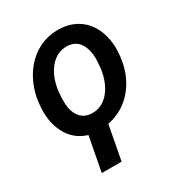

<svg xmlns="http://www.w3.org/2000/svg" viewBox="-175 -655 908 975"><g transform="rotate(-30 278.5 -167.5)"><path d="M39.1 -265.6Q47.9 -342.8 85.7 -406.5Q123.5 -470.2 182.9 -505.1Q242.2 -540 314.5 -538.1Q382.3 -536.1 430.7 -501.5Q479 -466.8 501.2 -405.3Q523.4 -343.8 515.6 -270.5L514.6 -259.8Q502.4 -157.7 443.8 -86.9Q385.3 -16.1 291.5 3.4L253.9 203.1H137.7L175.8 2Q100.6 -20.5 64.2 -90.6Q27.8 -160.6 38.1 -255.4ZM152.3 -199.2Q153.8 -147.9 178 -116.9Q202.1 -85.9 245.6 -84.5Q303.2 -82 345 -128.9Q386.7 -175.8 398.9 -259.8L402.3 -307.1Q403.8 -368.2 379.6 -404.8Q355.5 -441.4 307.6 -443.4Q247.6 -444.8 206.3 -395.8Q165 -346.7 154.8 -265.6Q150.9 -226.1 152.3 -199.2Z"/></g></svg>

Font: Roboto Medium
Style: Italic
Weight: 500
Italic angle: -12°
Designer: Google
Version: Version 2.134; 2016